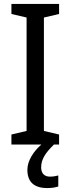

<svg xmlns="http://www.w3.org/2000/svg" viewBox="-20 -734 358 975"><path d="M189 116C189 76 209 44 254 0H280V-51L203 -69V-645L280 -663V-714H38V-663L115 -645V-69L38 -51V0H190C152 33 119 81 119 128C119 188 151 221 220 221C243 221 260 218 276 213V157C267 159 254 163 234 163C206 163 189 147 189 116Z"/></svg>

Font: Noto Sans Georgian SemiCondensed
Style: Regular
Weight: 400
Width: 4
Designer: Monotype Design Team, Akaki Razmadze
Foundry: Google LLC
Version: Version 2.005